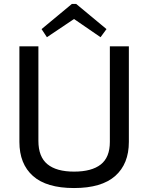

<svg xmlns="http://www.w3.org/2000/svg" viewBox="-20 -942 749 970"><path d="M174 -708V-230Q174 -150 219.5 -112.5Q265 -75 354 -75Q443 -75 489 -111Q535 -147 535 -225V-708H631V-225Q631 -114 562 -53Q493 8 354 8Q215 8 146.5 -53Q78 -114 78 -225V-708ZM365 -922 518 -795 488 -754 354 -846 217 -754 190 -795 343 -922Z"/></svg>

Font: Telex
Style: Regular
Weight: 400
Designer: Andres Torresi
Foundry: Andres Torresi
Version: Version 1.100